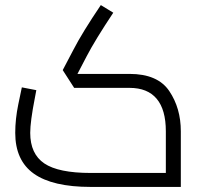

<svg xmlns="http://www.w3.org/2000/svg" viewBox="-20 -736 810 756"><path d="M692 -219V0H337Q187 0 113.5 -52Q40 -104 40 -213Q40 -267 52 -325Q64 -383 66 -392L123 -381L117 -349Q99 -257 99 -213Q99 -130 154.5 -92.5Q210 -55 337 -55H633V-219Q633 -304 597 -347Q561 -390 490 -390H272L227 -460L269 -540Q304 -608 377 -716L426 -686Q353 -576 321 -514L285 -445H490Q601 -445 646.5 -377.5Q692 -310 692 -219Z"/></svg>

Font: Cairo Light
Style: Regular
Weight: 300
Designer: Mohamed Gaber, Accademia di Belle Arti di Urbino and others
Foundry: Kief Type Foundry, Accademia di Belle Arti di Urbino and others
Version: Version 3.011